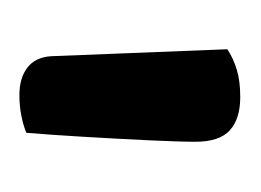

<svg xmlns="http://www.w3.org/2000/svg" viewBox="-54 -660 262 193"><g transform="rotate(90 76.5 -564.0)"><path d="M114 -460Q107 -457 97 -455Q87 -453 76 -453Q59 -453 48.5 -461Q38 -469 37 -485L30 -662Q39 -668 50.5 -671.5Q62 -675 78 -675Q100 -675 111.5 -664.5Q123 -654 123 -630Q123 -614 121.5 -582.5Q120 -551 118 -517.5Q116 -484 114 -460Z"/></g></svg>

Font: Baloo Tamma 2 Medium
Style: Regular
Weight: 500
Designer: Divya Kowshik, Shuchita Grover and Ek Type
Foundry: Ek Type
Version: Version 1.700